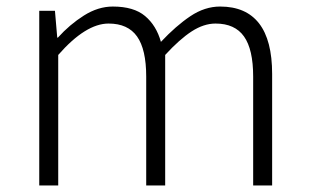

<svg xmlns="http://www.w3.org/2000/svg" viewBox="-20 -567 944 587"><path d="M100 0V-534H148L155 -452H157Q193 -492 236.5 -519.5Q280 -547 325 -547Q389 -547 423.5 -518Q458 -489 472 -439Q518 -488 562 -517.5Q606 -547 653 -547Q732 -547 772 -495.5Q812 -444 812 -341V0H754V-333Q754 -416 726 -455.5Q698 -495 639 -495Q603 -495 566 -471Q529 -447 485 -399V0H427V-333Q427 -416 399 -455.5Q371 -495 312 -495Q277 -495 238.5 -471Q200 -447 158 -399V0Z"/></svg>

Font: Noto Sans KR Thin Light
Style: Regular
Weight: 300
Version: Version 2.004-H2;hotconv 1.0.118;makeotfexe 2.5.65603